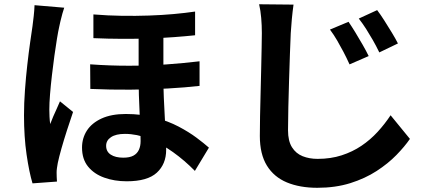

<svg xmlns="http://www.w3.org/2000/svg" viewBox="-20 -809 2040 900"><path d="M745.9 -684.6Q745.9 -647.2 745.9 -605.1Q745.9 -562.9 745.9 -522.6Q745.9 -482.3 745.9 -450.6Q745.9 -398.4 747.9 -350.9Q749.9 -303.3 752.4 -260.6Q754.9 -217.8 756.9 -179.1Q758.9 -140.5 758.9 -106.7Q758.9 -40 715.1 0.4Q671.3 40.8 573.8 40.8Q516.3 40.8 468.6 23.6Q420.9 6.5 392.7 -28.3Q364.5 -63.1 364.5 -117.1Q364.5 -161.3 387.3 -196.9Q410.2 -232.4 456.2 -253.6Q502.2 -274.7 569.5 -274.7Q644.7 -274.7 706.5 -258Q768.3 -241.3 816.9 -215.8Q865.5 -190.2 901.2 -163.5Q937 -136.7 959.3 -116.9L893.5 -7.9Q845.7 -56.9 790.8 -96.1Q735.9 -135.2 678.8 -158.3Q621.6 -181.4 565.6 -181.4Q523.3 -181.4 500.4 -166.1Q477.5 -150.9 477.5 -125.7Q477.5 -98.2 499.3 -84.1Q521 -69.9 557.8 -69.9Q588.1 -69.9 605.5 -79.5Q622.9 -89 631 -106.6Q639.1 -124.2 639.1 -147.7Q639.1 -170.8 637.9 -205.1Q636.6 -239.4 634.4 -280.6Q632.2 -321.8 631 -364.4Q629.8 -407 629.8 -446Q629.8 -487.1 629.8 -533.7Q629.8 -580.3 629.8 -620.8Q629.8 -661.4 629.8 -684.6ZM402.6 -507.5Q497.2 -500.7 587.4 -500.9Q677.7 -501.1 760.6 -507.1Q843.6 -513.1 915.4 -521.7V-406.4Q850.2 -398.9 766.7 -394.2Q683.1 -389.4 590.7 -388.7Q498.3 -388 403.4 -392.2ZM417.8 -741.4Q486.2 -735.8 551.8 -734.9Q617.4 -734 678.4 -736.1Q739.4 -738.2 793.6 -743.1Q847.8 -748 894.5 -754.8V-643.7Q849 -638.9 794.8 -634.9Q740.6 -630.9 679.5 -628.8Q618.4 -626.7 552.7 -627Q487 -627.2 417.8 -630.2ZM281 -772.9Q277.5 -763 272.4 -745Q267.2 -727.1 263.4 -709.9Q259.6 -692.6 257.6 -683.6Q252.9 -663.2 247 -627.4Q241 -591.6 234.9 -547Q228.8 -502.5 223.4 -456Q218 -409.4 214.6 -367.5Q211.2 -325.7 211.2 -295.7Q211.2 -281.4 212.1 -262.1Q213 -242.9 215.3 -227.5Q222 -245.4 229.8 -263.5Q237.6 -281.5 245.9 -299.3Q254.3 -317 261.1 -334L322.5 -284.2Q308.4 -243.2 293.9 -198.1Q279.4 -153 268 -112.9Q256.7 -72.8 250.9 -45.3Q248.9 -35.3 247 -21.5Q245.1 -7.6 245.4 0.8Q245.6 8.6 245.8 20.1Q246 31.6 247 42.1L132.4 50.5Q116.7 -1.6 104.6 -84.4Q92.5 -167.2 92.5 -268.9Q92.5 -325.3 97 -386.5Q101.4 -447.7 108 -505.4Q114.5 -563.1 121.3 -610.4Q128.2 -657.7 132.4 -686.8Q135.2 -707.1 138.1 -734.1Q141.1 -761.1 141.9 -784.7Z M1613.7 -706.8Q1627.8 -686.3 1645.5 -657.4Q1663.1 -628.5 1680 -599.1Q1696.9 -569.6 1708.2 -546.2L1618.5 -507.2Q1603.9 -539.4 1589.6 -566.5Q1575.3 -593.7 1560.4 -619.3Q1545.6 -644.9 1526.7 -670.4ZM1747.9 -761.6Q1763 -741.9 1781.1 -713.5Q1799.2 -685.1 1816.6 -656.4Q1834.1 -627.8 1845.3 -605.3L1758 -563.3Q1742.6 -595.2 1727.4 -621.6Q1712.2 -647.9 1696.5 -672.8Q1680.7 -697.6 1661.8 -722ZM1355.9 -787.4Q1351.4 -755.4 1348 -719.7Q1344.7 -684 1342.9 -653.9Q1341.1 -613.8 1339 -555.3Q1336.9 -496.8 1335 -432.4Q1333.1 -367.9 1331.6 -306.3Q1330.1 -244.8 1330.1 -198.5Q1330.1 -148.1 1348.7 -118.7Q1367.2 -89.3 1398.5 -76.8Q1429.8 -64.3 1468.7 -64.3Q1530.4 -64.3 1581.5 -80.9Q1632.6 -97.4 1674.3 -125.6Q1716.1 -153.8 1750 -190.8Q1783.9 -227.8 1810.9 -268.7L1901.5 -157.9Q1876.9 -122.1 1838 -82.2Q1799.2 -42.4 1745.4 -7.4Q1691.5 27.6 1622 49.5Q1552.5 71.3 1467.2 71.3Q1385.7 71.3 1325 46.2Q1264.3 21 1231.1 -32.7Q1198 -86.5 1198 -171.5Q1198 -211.9 1199 -264.5Q1200 -317.1 1201.6 -374.1Q1203.2 -431.2 1204.3 -485.7Q1205.4 -540.3 1206.4 -584.4Q1207.4 -628.6 1207.4 -653.9Q1207.4 -690.3 1204.4 -724.8Q1201.5 -759.4 1194.6 -789Z"/></svg>

Font: Noto Sans TC
Style: Regular
Weight: 100
Designer: Ryoko NISHIZUKA 西塚涼子 (kana, bopomofo & ideographs); Paul D. Hunt (Latin, Greek & Cyrillic); Sandoll Communications 산돌커뮤니
Foundry: Adobe
Version: Version 2.004;hotconv 1.0.118;makeotfexe 2.5.65603